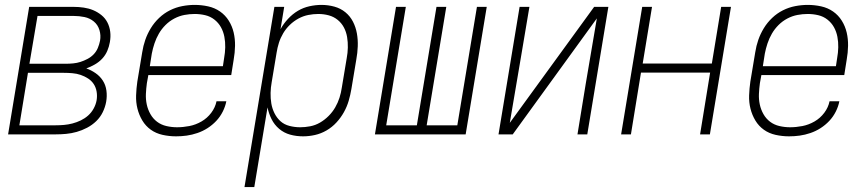

<svg xmlns="http://www.w3.org/2000/svg" viewBox="-20 -548 3540 783"><path d="M207 0H13L99 -520H280Q301 -520 321.5 -517Q342 -514 360 -506.5Q378 -499 393.5 -486.5Q409 -474 418 -456.5Q427 -439 429.5 -418.5Q432 -398 428 -376Q425 -358 417.5 -340.5Q410 -323 397 -309Q384 -295 366.5 -285Q349 -275 332 -269Q352 -262 370 -249.5Q388 -237 399.5 -219Q411 -201 414 -178.5Q417 -156 413 -133Q409 -111 399 -90.5Q389 -70 372.5 -54Q356 -38 335 -27Q314 -16 292.5 -10Q271 -4 249.5 -2Q228 0 207 0ZM100 -288H249Q263 -288 278.5 -289.5Q294 -291 308 -295.5Q322 -300 336.5 -307.5Q351 -315 362 -326.5Q373 -338 379 -352.5Q385 -367 388 -382Q392 -404 385.5 -425.5Q379 -447 362.5 -460.5Q346 -474 324.5 -478.5Q303 -483 280 -483H133ZM59 -37H207Q224 -37 241 -38.5Q258 -40 275.5 -44.5Q293 -49 309.5 -57Q326 -65 339.5 -77Q353 -89 362 -105.5Q371 -122 374 -139Q377 -157 374 -174.5Q371 -192 362 -205.5Q353 -219 339 -228Q325 -237 309 -242.5Q293 -248 275 -249.5Q257 -251 240 -251H94Z M698 8Q670 8 643 2Q616 -4 595 -19Q574 -34 560.5 -56.5Q547 -79 540.5 -105Q534 -131 535 -159Q536 -187 540 -215L560 -335Q564 -361 572.5 -385.5Q581 -410 595 -433Q609 -456 629 -475Q649 -494 673 -506Q697 -518 723 -523Q749 -528 774 -528Q802 -528 829 -522Q856 -516 877.5 -501Q899 -486 913 -463.5Q927 -441 933 -415Q939 -389 938.5 -361Q938 -333 933 -305L923 -242H585L579 -209Q576 -187 575 -165Q574 -143 578.5 -122Q583 -101 593.5 -82.5Q604 -64 620.5 -51.5Q637 -39 658.5 -34Q680 -29 702 -29Q727 -29 752.5 -34Q778 -39 801.5 -52.5Q825 -66 841.5 -88Q858 -110 863 -135H903Q899 -114 888.5 -93Q878 -72 862 -55Q846 -38 826.5 -25.5Q807 -13 785 -5.5Q763 2 741.5 5Q720 8 698 8ZM591 -278H889L894 -311Q898 -333 898.5 -355Q899 -377 895 -398Q891 -419 881 -437Q871 -455 854.5 -468Q838 -481 817 -486Q796 -491 774 -491Q753 -491 732 -487Q711 -483 691 -472.5Q671 -462 655 -446Q639 -430 628 -411Q617 -392 610 -371Q603 -350 599 -329Z M977 215 1099 -520H1139L1124 -429Q1136 -451 1154.5 -471Q1173 -491 1195 -504Q1217 -517 1242 -522.5Q1267 -528 1291 -528Q1318 -528 1343.5 -521Q1369 -514 1388.5 -498Q1408 -482 1419.5 -459.5Q1431 -437 1435.5 -411.5Q1440 -386 1439 -359Q1438 -332 1433 -305L1413 -185Q1409 -161 1402 -137Q1395 -113 1382.5 -90.5Q1370 -68 1352 -48.5Q1334 -29 1311.5 -16Q1289 -3 1264.5 2.5Q1240 8 1216 8Q1188 8 1163 1Q1138 -6 1118.5 -22.5Q1099 -39 1087.5 -62Q1076 -85 1071 -110L1017 215ZM1204 -29Q1224 -29 1245 -33Q1266 -37 1285 -48Q1304 -59 1320 -75Q1336 -91 1347 -110Q1358 -129 1364.5 -149.5Q1371 -170 1374 -191L1394 -311Q1398 -332 1398.5 -354Q1399 -376 1395.5 -397Q1392 -418 1382.5 -436Q1373 -454 1357 -467Q1341 -480 1320.5 -485.5Q1300 -491 1278 -491Q1258 -491 1237.5 -487Q1217 -483 1197.5 -472.5Q1178 -462 1162 -446.5Q1146 -431 1135 -412.5Q1124 -394 1117.5 -373.5Q1111 -353 1108 -333L1088 -213Q1084 -191 1083.5 -169Q1083 -147 1086.5 -126Q1090 -105 1099.5 -86Q1109 -67 1124 -53.5Q1139 -40 1160.5 -34.5Q1182 -29 1204 -29Z M1509 0 1595 -520H1635L1555 -37H1680L1760 -520H1800L1720 -37H1845L1925 -520H1965L1879 0Z M2013 0 2099 -520H2139L2104 -312Q2093 -246 2081.5 -179.5Q2070 -113 2059 -47L2403 -520H2461L2375 0H2335L2369 -208Q2380 -274 2391.5 -340.5Q2403 -407 2414 -473L2071 0Z M2513 0 2599 -520H2639L2601 -289H2883L2921 -520H2961L2875 0H2835L2876 -252H2594L2553 0Z M3198 8Q3170 8 3143 2Q3116 -4 3095 -19Q3074 -34 3060.5 -56.5Q3047 -79 3040.5 -105Q3034 -131 3035 -159Q3036 -187 3040 -215L3060 -335Q3064 -361 3072.5 -385.5Q3081 -410 3095 -433Q3109 -456 3129 -475Q3149 -494 3173 -506Q3197 -518 3223 -523Q3249 -528 3274 -528Q3302 -528 3329 -522Q3356 -516 3377.5 -501Q3399 -486 3413 -463.5Q3427 -441 3433 -415Q3439 -389 3438.5 -361Q3438 -333 3433 -305L3423 -242H3085L3079 -209Q3076 -187 3075 -165Q3074 -143 3078.5 -122Q3083 -101 3093.5 -82.5Q3104 -64 3120.5 -51.5Q3137 -39 3158.5 -34Q3180 -29 3202 -29Q3227 -29 3252.5 -34Q3278 -39 3301.5 -52.5Q3325 -66 3341.5 -88Q3358 -110 3363 -135H3403Q3399 -114 3388.5 -93Q3378 -72 3362 -55Q3346 -38 3326.5 -25.5Q3307 -13 3285 -5.5Q3263 2 3241.5 5Q3220 8 3198 8ZM3091 -278H3389L3394 -311Q3398 -333 3398.5 -355Q3399 -377 3395 -398Q3391 -419 3381 -437Q3371 -455 3354.5 -468Q3338 -481 3317 -486Q3296 -491 3274 -491Q3253 -491 3232 -487Q3211 -483 3191 -472.5Q3171 -462 3155 -446Q3139 -430 3128 -411Q3117 -392 3110 -371Q3103 -350 3099 -329Z"/></svg>

Font: Iosevka Extralight Oblique
Style: Regular
Weight: 200
Italic angle: -9°
Monospace: yes
Designer: Belleve Invis
Foundry: Belleve Invis
Version: Version 32.5.0; ttfautohint (v1.8.4)